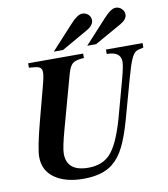

<svg xmlns="http://www.w3.org/2000/svg" viewBox="-96 -970 937 1069"><g transform="rotate(-10 372.0 -435.5)"><path d="M642 -497 577 -263Q552 -174 524.5 -118Q497 -62 456 -29Q397 18 290 18Q189 18 128 -24.5Q67 -67 67 -145Q67 -192 104 -334L155 -527Q170 -582 170 -605Q170 -622 161 -630.5Q152 -639 129 -641L97 -644V-669H408V-644Q362 -642 344 -627.5Q326 -613 314 -568L233 -274Q205 -173 205 -139Q205 -38 327 -38Q405 -38 450 -85Q499 -136 540 -282L597 -491Q616 -561 616 -587Q616 -644 537 -644V-669H744V-644Q712 -638 699.5 -630Q687 -622 674 -593.5Q661 -565 642 -497ZM301 -708H249L371 -841Q414 -889 441 -889Q461 -889 475 -876Q489 -863 489 -844Q489 -815 450 -793ZM488 -708H438L560 -841Q603 -889 630 -889Q650 -889 664 -875Q678 -861 678 -842Q678 -815 639 -793Z"/></g></svg>

Font: STIX MathJax Latin
Style: Bold Italic
Weight: 700
Italic angle: -16.33°
Designer: MicroPress Inc., with final additions and corrections provided by Coen Hoffman, Elsevier (retired)
Version: Version 1.1.1